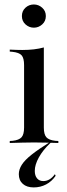

<svg xmlns="http://www.w3.org/2000/svg" viewBox="-20 -636 297 854"><path d="M87.1 -207.3V-346.8Q87.1 -377.4 76.2 -389.9Q65.3 -402.4 34.7 -405.6L23.4 -406.5V-415.3Q41.9 -414.5 54.4 -414.1Q66.9 -413.7 79 -413.7Q106.5 -413.7 130.6 -416.5Q154.8 -419.4 175 -425V-415.3V-207.3ZM131.5 -2.4Q103.2 -2.4 78.2 -1.6Q53.2 -0.8 23.4 0V-8.9L36.3 -9.7Q64.5 -12.9 75.8 -25.4Q87.1 -37.9 87.1 -68.5V-207.3H175V-68.5Q175 -37.9 186.3 -25.4Q197.6 -12.9 225.8 -9.7L239.5 -8.9V0Q208.9 -0.8 183.9 -1.6Q158.9 -2.4 131.5 -2.4ZM129.8 197.6Q99.2 197.6 81.5 181.9Q63.7 166.1 63.7 138.7Q63.7 117.7 77 96.8Q90.3 75.8 121 51.6Q151.6 27.4 203.2 -4.8H208.9Q208.1 -3.2 206.9 -2.4Q205.6 -1.6 202.4 1.6Q171 31.5 152.8 64.1Q134.7 96.8 134.7 124.2Q134.7 145.2 144.8 157.3Q154.8 169.4 172.6 169.4Q202.4 169.4 224.2 138.7L227.4 146Q210.5 171 185.1 184.3Q159.7 197.6 129.8 197.6ZM130.6 -512.9Q109.7 -512.9 93.5 -527.4Q77.4 -541.9 77.4 -564.5Q77.4 -587.1 93.1 -601.6Q108.9 -616.1 130.6 -616.1Q151.6 -616.1 167.7 -601.6Q183.9 -587.1 183.9 -564.5Q183.9 -541.9 167.7 -527.4Q151.6 -512.9 130.6 -512.9Z"/></svg>

Font: Playfair 144pt SemiCondensed Medium
Style: Regular
Weight: 500
Width: 4
Designer: Claus Eggers Sørensen
Foundry: Claus Eggers Sørensen
Version: Version 2.203